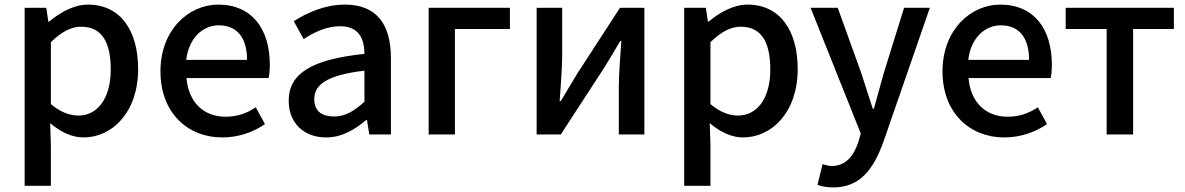

<svg xmlns="http://www.w3.org/2000/svg" viewBox="-20 -584 5149 834"><path d="M87 223H201V45L198 -49C245 -9 294 13 343 13C467 13 580 -96 580 -284C580 -453 502 -564 362 -564C301 -564 241 -530 193 -490H190L181 -550H87ZM321 -82C286 -82 244 -95 201 -132V-401C248 -446 289 -468 332 -468C424 -468 461 -399 461 -282C461 -153 401 -82 321 -82Z M945 13C1017 13 1080 -10 1131 -45L1091 -118C1051 -91 1009 -77 960 -77C864 -77 799 -140 790 -245H1147C1150 -260 1152 -279 1152 -303C1152 -459 1074 -564 928 -564C799 -564 677 -454 677 -274C677 -93 796 13 945 13ZM789 -324C800 -420 862 -474 930 -474C1010 -474 1053 -420 1053 -324Z M1396 13C1464 13 1520 -20 1571 -63H1574L1584 0H1678V-331C1678 -480 1615 -564 1478 -564C1390 -564 1313 -528 1256 -492L1299 -414C1346 -445 1398 -470 1458 -470C1539 -470 1563 -415 1563 -350C1334 -326 1234 -265 1234 -146C1234 -49 1301 13 1396 13ZM1431 -78C1382 -78 1345 -98 1345 -154C1345 -215 1399 -258 1563 -277V-142C1518 -101 1479 -78 1431 -78Z M1842 0H1956V-458H2195V-550H1842Z M2311 0H2416L2604 -289C2624 -321 2654 -371 2674 -406H2679C2674 -334 2668 -262 2668 -205V0H2779V-550H2673L2486 -262C2467 -229 2435 -178 2416 -145H2411C2416 -217 2422 -288 2422 -345V-550H2311Z M2952 223H3066V45L3063 -49C3110 -9 3159 13 3208 13C3332 13 3445 -96 3445 -284C3445 -453 3367 -564 3227 -564C3166 -564 3106 -530 3058 -490H3055L3046 -550H2952ZM3186 -82C3151 -82 3109 -95 3066 -132V-401C3113 -446 3154 -468 3197 -468C3289 -468 3326 -399 3326 -282C3326 -153 3266 -82 3186 -82Z M4019 -550H3907L3819 -267L3776 -112H3771C3754 -163 3737 -218 3721 -267L3619 -550H3501L3719 -4L3708 34C3688 94 3653 137 3593 137C3578 137 3564 132 3553 129L3531 219C3550 226 3572 230 3600 230C3716 230 3774 151 3817 33Z M4342 13C4414 13 4477 -10 4528 -45L4488 -118C4448 -91 4406 -77 4357 -77C4261 -77 4196 -140 4187 -245H4544C4547 -260 4549 -279 4549 -303C4549 -459 4471 -564 4325 -564C4196 -564 4074 -454 4074 -274C4074 -93 4193 13 4342 13ZM4186 -324C4197 -420 4259 -474 4327 -474C4407 -474 4450 -420 4450 -324Z M4787 0H4902V-458H5079V-550H4609V-458H4787Z"/></svg>

Font: Spoqa Han Sans Neo Medium
Style: Regular
Weight: 500
Designer: [Spoqa Han Sans Neo] Dong-huui Kim  Younghwa Kang  Yujin Lee  [Noto Sans] Ryoko NISHIZUKA  (kana & ideographs); Paul D. 
Foundry: Spoqa (http://www.spoqa-han-sans.com)
Version: Version 1.000